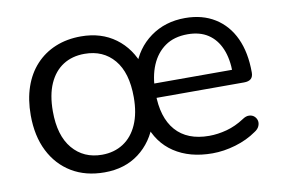

<svg xmlns="http://www.w3.org/2000/svg" viewBox="-60 -593 1030 701"><g transform="rotate(-10 455.0 -243.0)"><path d="M276 9Q206 9 154.5 -22Q103 -53 74.5 -109.5Q46 -166 46 -243Q46 -301 62 -347.5Q78 -394 108.5 -427Q139 -460 181.5 -477.5Q224 -495 276 -495Q351 -495 404 -456Q457 -417 480 -348H457Q479 -416 533.5 -455.5Q588 -495 662 -495Q726 -495 772.5 -466Q819 -437 843.5 -384Q868 -331 868 -257Q868 -241 859.5 -233.5Q851 -226 834 -226H490V-279H815L799 -267Q799 -320 783 -357.5Q767 -395 736.5 -415Q706 -435 661 -435Q611 -435 577.5 -411.5Q544 -388 526.5 -346.5Q509 -305 509 -250V-244Q509 -153 551.5 -104.5Q594 -56 675 -56Q707 -56 740.5 -65Q774 -74 806 -95Q819 -104 830.5 -103.5Q842 -103 849.5 -96.5Q857 -90 859.5 -80.5Q862 -71 857.5 -60Q853 -49 840 -41Q806 -17 762 -4Q718 9 676 9Q592 9 534.5 -29Q477 -67 455 -139H479Q456 -70 403.5 -30.5Q351 9 276 9ZM278 -56Q323 -56 357 -78Q391 -100 409.5 -142Q428 -184 428 -243Q428 -334 387.5 -382Q347 -430 278 -430Q232 -430 198.5 -408.5Q165 -387 146.5 -345.5Q128 -304 128 -243Q128 -153 169 -104.5Q210 -56 278 -56Z"/></g></svg>

Font: Nunito ExtraLight
Style: Regular
Weight: 400
Version: Version 3.602